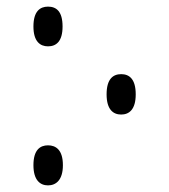

<svg xmlns="http://www.w3.org/2000/svg" viewBox="-20 -555 512 580"><path d="M125 -415C150 -415 169 -430 169 -475C169 -521 150 -535 125 -535C101 -535 81 -521 81 -475C81 -430 101 -415 125 -415ZM346 -209C370 -209 390 -224 390 -270C390 -317 370 -331 346 -331C322 -331 302 -317 302 -270C302 -224 322 -209 346 -209ZM125 5C149 5 170 -11 170 -56C170 -102 149 -116 125 -116C101 -116 81 -102 81 -56C81 -11 101 5 125 5Z"/></svg>

Font: Noto Serif Georgian ExtraCondensed
Style: Regular
Weight: 400
Width: 2
Designer: Monotype Design Team, Akaki Razmadze
Foundry: Google LLC
Version: Version 2.003